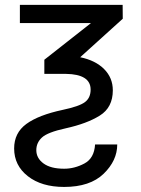

<svg xmlns="http://www.w3.org/2000/svg" viewBox="-20 -548 573 782"><path d="M349.1 -183.1Q349.1 -245.6 248.5 -247.1H160.6V-304.7L350.6 -454.1H61V-528.3H479.5L480 -471.7L306.6 -314.9Q368.7 -302.2 404.1 -266.6Q439.5 -231 439.5 -180.2Q439.5 -110.4 386.7 -77.4Q334 -44.4 247.6 -25.4Q173.8 -9.3 150.9 12Q127.9 33.2 127.9 63.5Q127.9 96.2 157.2 117.7Q186.5 139.2 241.2 139.2Q283.7 139.2 323.7 117.9Q363.8 96.7 367.2 40.5H457.5Q457.5 106 402.1 159.7Q346.7 213.4 241.2 213.4Q149.4 213.4 93.5 169.7Q37.6 126 37.6 56.6Q37.6 -6.8 87.4 -43.2Q137.2 -79.6 235.8 -100.6Q302.7 -114.7 325.9 -132.1Q349.1 -149.4 349.1 -183.1Z"/></svg>

Font: Roboto21382017
Style: Regular
Weight: 400
Designer: Christian Robertson
Foundry: Google
Version: Version 2.138; 2017